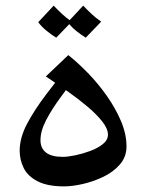

<svg xmlns="http://www.w3.org/2000/svg" viewBox="-20 -653 520 683"><path d="M208 10Q149 10 114 -8Q79 -26 64.5 -55Q50 -84 50 -117Q50 -163 76.5 -213Q103 -263 144.5 -317.5Q186 -372 232 -430L263 -398Q228 -351 196 -307.5Q164 -264 144 -225.5Q124 -187 124 -154Q124 -126 143.5 -110.5Q163 -95 203 -95Q221 -95 247.5 -100.5Q274 -106 301 -116Q328 -126 346 -140.5Q364 -155 364 -174Q364 -195 344 -220.5Q324 -246 291.5 -273.5Q259 -301 220 -328.5Q181 -356 143 -381L223 -457Q256 -431 292.5 -393.5Q329 -356 360 -312Q391 -268 410.5 -222Q430 -176 430 -132Q430 -95 406.5 -68Q383 -41 347.5 -24Q312 -7 274.5 1.5Q237 10 208 10ZM180 -519Q162 -530 145 -544Q128 -558 116 -574L171 -633Q186 -617 201 -603Q216 -589 235 -576ZM285 -519Q267 -530 250 -544Q233 -558 221 -574L276 -633Q291 -617 306 -603Q321 -589 340 -576Z"/></svg>

Font: Marhey Light Light
Style: Regular
Weight: 300
Version: Version 1.000